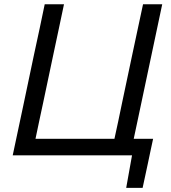

<svg xmlns="http://www.w3.org/2000/svg" viewBox="-20 -733 805 906"><path d="M575.5 153.5 603 0H40Q52.5 -59 64.2 -114Q76 -169 90 -235.5L140 -473Q155 -541 166.8 -597.2Q178.5 -653.5 191 -713H282Q269.5 -653 257.5 -597Q245.5 -541 231 -472.5L184 -250Q173.5 -202 164.8 -160.5Q156 -119 147.5 -78H520Q529 -118.5 537.8 -160.2Q546.5 -202 556.5 -250L604 -474.5Q618.5 -541.5 630.2 -597.2Q642 -653 655 -713H745.5Q733 -653 721 -597.2Q709 -541.5 695 -474.5L647.5 -250Q637.5 -202 628.5 -160.2Q619.5 -118.5 611 -78H702.5Q696 -49 689.8 -19Q683.5 11 677.5 39.5Q671.5 68 665.2 96.8Q659 125.5 653 153.5Z"/></svg>

Font: Commissioner
Style: Italic
Weight: 400
Italic angle: -12°
Designer: Kostas Bartsokas
Foundry: Kostas Bartsokas
Version: Version 1.000; ttfautohint (v1.8.3)